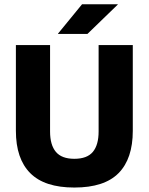

<svg xmlns="http://www.w3.org/2000/svg" viewBox="-20 -846 683 882"><path d="M321.5 15.5Q184.5 15.5 118.8 -50.8Q53 -117 53 -245V-639H210V-242Q210 -180 236.8 -148.2Q263.5 -116.5 321.5 -116.5Q380 -116.5 406.5 -148.2Q433 -180 433 -242V-639H590V-245Q590 -117 524.8 -50.8Q459.5 15.5 321.5 15.5ZM357 -826.5H521V-825L381.5 -690H246.5V-691.5Z"/></svg>

Font: Anek Odia Medium
Style: Bold
Weight: 700
Version: Version 1.003